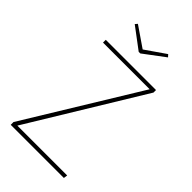

<svg xmlns="http://www.w3.org/2000/svg" viewBox="-259 -945 1027 1027"><g transform="rotate(45 254.5 -431.5)"><path d="M369 -863 381 -850 261 -760H249L129 -850L140 -863L255 -784ZM459 -681V-662L69 -22H446L443 0H41V-21L432 -660H79V-681Z"/></g></svg>

Font: FiraGO Thin
Style: Regular
Weight: 100
Designer: bBox Type
Foundry: bBox Type GmbH
Version: Version 1.001;PS 001.001;hotconv 1.0.88;makeotf.lib2.5.64775